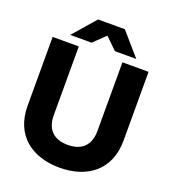

<svg xmlns="http://www.w3.org/2000/svg" viewBox="-162 -1034 1039 1166"><g transform="rotate(20 357.0 -451.0)"><path d="M357 12C537 12 667 -86 667 -276V-720H498V-276C498 -181 444 -135 357 -135C269 -135 216 -181 216 -276V-720H47V-276C47 -86 177 12 357 12ZM143 -768H281L357 -841L432 -768H570L443 -914H270Z"/></g></svg>

Font: Aspekta 750
Style: Regular
Weight: 750
Designer: Ivo Dolenc
Version: Version 2.000